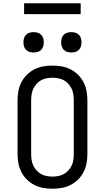

<svg xmlns="http://www.w3.org/2000/svg" viewBox="-20 -1143 640 1171"><path d="M300 8Q271 8 243 3Q215 -2 189.5 -15Q164 -28 143.5 -48.5Q123 -69 110 -94.5Q97 -120 92 -148Q87 -176 87 -205V-530Q87 -559 92 -587Q97 -615 110 -640.5Q123 -666 143.5 -686.5Q164 -707 189.5 -720Q215 -733 243 -738Q271 -743 300 -743Q329 -743 357 -738Q385 -733 410.5 -720Q436 -707 456.5 -686.5Q477 -666 490 -640.5Q503 -615 508 -587Q513 -559 513 -530V-205Q513 -176 508 -148Q503 -120 490 -94.5Q477 -69 456.5 -48.5Q436 -28 410.5 -15Q385 -2 357 3Q329 8 300 8ZM300 -66Q318 -66 336 -69.5Q354 -73 369.5 -81.5Q385 -90 397.5 -104Q410 -118 417.5 -134.5Q425 -151 427.5 -169Q430 -187 430 -205V-530Q430 -548 427.5 -566Q425 -584 417.5 -600.5Q410 -617 397.5 -631Q385 -645 369.5 -653.5Q354 -662 336 -665.5Q318 -669 300 -669Q282 -669 264 -665.5Q246 -662 230.5 -653.5Q215 -645 202.5 -631Q190 -617 182.5 -600.5Q175 -584 172.5 -566Q170 -548 170 -530V-205Q170 -187 172.5 -169Q175 -151 182.5 -134.5Q190 -118 202.5 -104Q215 -90 230.5 -81.5Q246 -73 264 -69.5Q282 -66 300 -66ZM415 -823Q402 -823 390 -826.5Q378 -830 369 -839Q360 -848 356.5 -860Q353 -872 353 -885Q353 -898 356.5 -910Q360 -922 369 -931Q378 -940 390 -943.5Q402 -947 415 -947Q428 -947 440 -943.5Q452 -940 461 -931Q470 -922 473.5 -910Q477 -898 477 -885Q477 -872 473.5 -860Q470 -848 461 -839Q452 -830 440 -826.5Q428 -823 415 -823ZM185 -823Q172 -823 160 -826.5Q148 -830 139 -839Q130 -848 126.5 -860Q123 -872 123 -885Q123 -898 126.5 -910Q130 -922 139 -931Q148 -940 160 -943.5Q172 -947 185 -947Q198 -947 210 -943.5Q222 -940 231 -931Q240 -922 243.5 -910Q247 -898 247 -885Q247 -872 243.5 -860Q240 -848 231 -839Q222 -830 210 -826.5Q198 -823 185 -823ZM127 -1057V-1123H472V-1057Z"/></svg>

Font: Iosevka Etoile
Style: Regular
Weight: 400
Designer: Belleve Invis
Foundry: Belleve Invis
Version: Version 33.2.4